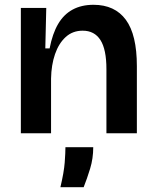

<svg xmlns="http://www.w3.org/2000/svg" viewBox="-20 -556 650 801"><path d="M67 0V-313V-523H173L169 -354H187Q199 -416 222.5 -456Q246 -496 283 -516Q320 -536 370 -536Q459 -536 505 -473.5Q551 -411 551 -280V0H424V-267Q424 -350 399 -389Q374 -428 325 -428Q283 -428 254 -401.5Q225 -375 209.5 -330Q194 -285 193 -228V0ZM232 225Q247 162 250 121.5Q253 81 253 58H369Q369 105 356 147.5Q343 190 329 225Z"/></svg>

Font: Bricolage Grotesque 24pt SemiBold
Style: Regular
Weight: 600
Designer: Mathieu Triay
Foundry: Atelier Triay
Version: Version 1.001;gftools[0.9.33.dev8+g029e19f]